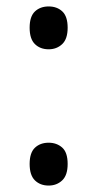

<svg xmlns="http://www.w3.org/2000/svg" viewBox="-20 -615 302 596"><path d="M131 -462Q105 -462 88.5 -478Q72 -494 72 -529Q72 -564 88.5 -579.5Q105 -595 131 -595Q157 -595 173.5 -579.5Q190 -564 190 -529Q190 -494 173 -478Q156 -462 131 -462ZM131 -39Q105 -39 88.5 -55Q72 -71 72 -106Q72 -141 88.5 -156.5Q105 -172 131 -172Q156 -172 173 -157Q190 -142 190 -106Q190 -71 173 -55Q156 -39 131 -39Z"/></svg>

Font: Noto Sans Tamil UI SemiCondensed
Style: Regular
Weight: 400
Width: 4
Designer: Jelle Bosma - Monotype Design Team
Foundry: Monotype Imaging Inc.
Version: Version 2.004